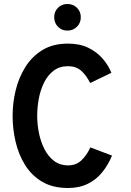

<svg xmlns="http://www.w3.org/2000/svg" viewBox="-20 -929 656 960"><path d="M320 11Q244 11 191 -20.2Q138 -51.5 105.5 -103.8Q73 -156 58 -220.2Q43 -284.5 43 -350Q43 -413 58.2 -476.8Q73.5 -540.5 106.5 -593.5Q139.5 -646.5 192.2 -678.8Q245 -711 320 -711Q379 -711 422.2 -689.8Q465.5 -668.5 494 -635Q522.5 -601.5 537 -565L431 -514Q411 -553 385.8 -575.5Q360.5 -598 320 -598Q277.5 -598 248 -575.5Q218.5 -553 200.2 -516Q182 -479 174 -435.5Q166 -392 166 -350Q166 -305.5 175.2 -261.5Q184.5 -217.5 203.2 -181.5Q222 -145.5 251.2 -123.8Q280.5 -102 320 -102Q360.5 -102 387 -127.2Q413.5 -152.5 432 -192L540 -151Q521 -104.5 491.2 -67.8Q461.5 -31 419 -10Q376.5 11 320 11ZM317 -776Q288.5 -776 269.8 -795.3Q251 -814.6 251 -843Q251 -871.2 269.8 -890.1Q288.5 -909 317 -909Q345.5 -909 364.8 -890.1Q384 -871.2 384 -843Q384 -814.6 364.8 -795.3Q345.5 -776 317 -776Z"/></svg>

Font: Overpass Mono Light
Style: Regular
Weight: 300
Monospace: yes
Designer: Delve Withrington, Dave Bailey
Foundry: Delve Fonts LLC
Version: Version 4.000